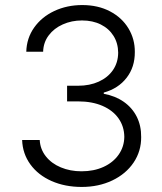

<svg xmlns="http://www.w3.org/2000/svg" viewBox="-20 -737 648 767"><path d="M68.4 -177.7H138.7Q140.6 -141.1 163.1 -112.5Q185.5 -84 222.9 -68.4Q260.3 -52.7 305.7 -52.7Q355 -52.7 393.6 -70.3Q432.1 -87.9 454.1 -119.4Q476.1 -150.9 476.6 -190.4Q476.1 -231.9 453.6 -263.9Q431.2 -295.9 389.6 -314Q348.1 -332 292 -332H248V-394.5H292Q338.4 -394.5 374.5 -410.9Q410.6 -427.2 431.2 -457Q451.7 -486.8 452.1 -526.4Q451.7 -564.5 433.6 -593.5Q415.5 -622.6 383.1 -638.9Q350.6 -655.3 307.6 -655.3Q266.1 -655.3 231 -639.6Q195.8 -624 174.6 -595.7Q153.3 -567.4 152.3 -530.3H85Q86.4 -584.5 116.5 -627Q146.5 -669.4 197 -693.1Q247.6 -716.8 308.6 -716.8Q371.6 -716.8 419.4 -691.7Q467.3 -666.5 493.2 -623.5Q519 -580.6 518.6 -529.3Q519 -469.2 485.8 -426.3Q452.6 -383.3 394.5 -367.2V-362.3Q440.4 -354 474.4 -330.3Q508.3 -306.6 526.4 -270.5Q544.4 -234.4 543.9 -189.5Q544.4 -133.3 513.7 -87.6Q482.9 -42 428.5 -16.1Q374 9.8 306.6 9.8Q239.3 9.8 185.8 -13.9Q132.3 -37.6 101.3 -80.3Q70.3 -123 68.4 -177.7Z"/></svg>

Font: Pretendard Light
Style: Regular
Weight: 300
Designer: Base glyphs from Inter by Rasmus Andersson; Hangeul glyphs from Noto Sans CJK(Source Han Sans) by Jang Soo-young and Kan
Foundry: Kil Hyung-jin
Version: Version 1.309